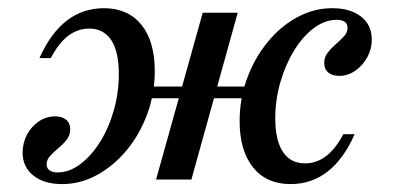

<svg xmlns="http://www.w3.org/2000/svg" viewBox="-20 -447 982 478"><path d="M703.2 11.3Q643.5 11.3 610.1 -30.2Q576.6 -71.8 576.6 -145.2Q576.6 -201.6 595.2 -252Q613.7 -302.4 646 -341.9Q678.2 -381.5 719.8 -404Q761.3 -426.6 807.3 -426.6Q852.4 -426.6 879 -405.6Q905.6 -384.7 905.6 -348.4Q905.6 -325 894.4 -304.4Q883.1 -283.9 864.5 -271Q846 -258.1 825 -258.1Q807.3 -258.1 797.2 -266.5Q787.1 -275 787.1 -290.3Q787.1 -304.8 796 -316.1Q804.8 -327.4 816.1 -337.1Q827.4 -346.8 836.3 -356.5Q845.2 -366.1 845.2 -377.4Q845.2 -387.9 838.3 -392.7Q831.5 -397.6 817.7 -397.6Q788.7 -397.6 761.3 -377Q733.9 -356.5 712.5 -321.8Q691.1 -287.1 678.2 -243.1Q665.3 -199.2 665.3 -152.4Q665.3 -97.6 684.3 -69Q703.2 -40.3 739.5 -40.3Q796.8 -40.3 834.7 -112.9H862.9Q808.1 11.3 703.2 11.3ZM134.7 11.3Q89.5 11.3 62.9 -10.1Q36.3 -31.5 36.3 -66.9Q36.3 -91.1 47.2 -111.7Q58.1 -132.3 76.6 -144.8Q95.2 -157.3 116.9 -157.3Q134.7 -157.3 144.8 -148.8Q154.8 -140.3 154.8 -125Q154.8 -110.5 146 -99.2Q137.1 -87.9 125.4 -78.2Q113.7 -68.5 104.8 -58.9Q96 -49.2 96 -37.9Q96 -28.2 103.2 -23Q110.5 -17.7 123.4 -17.7Q152.4 -17.7 179.8 -38.3Q207.3 -58.9 229 -93.5Q250.8 -128.2 263.3 -172.2Q275.8 -216.1 275.8 -262.9Q275.8 -318.5 256.9 -347.2Q237.9 -375.8 202.4 -375.8Q173.4 -375.8 149.6 -357.7Q125.8 -339.5 106.5 -302.4H78.2Q133.9 -426.6 238.7 -426.6Q298.4 -426.6 331.9 -385.5Q365.3 -344.4 365.3 -270.2Q365.3 -214.5 346.8 -163.7Q328.2 -112.9 296 -73.8Q263.7 -34.7 222.2 -11.7Q180.6 11.3 134.7 11.3ZM368.5 0 484.7 -415.3H571.8L456.5 0ZM316.9 -202.4 321.8 -231.5H630.6L625.8 -202.4Z"/></svg>

Font: Playfair 5pt SemiExpanded Light Medium
Style: Italic
Weight: 500
Italic angle: -15.6°
Version: Version 2.001;gftools[0.9.30]